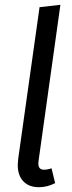

<svg xmlns="http://www.w3.org/2000/svg" viewBox="-20 -769 302 801"><path d="M141 -99 140 -87Q140 -61 163 -61Q179 -61 195 -67L210 -5Q177 12 142 12Q101 12 77.5 -12.5Q54 -37 54 -81Q54 -89 56 -107L145 -739L232 -749Z"/></svg>

Font: Fira Sans Condensed
Style: Italic
Weight: 400
Width: 3
Italic angle: -8°
Designer: bBox Type GmbH & Carrois Corporate GbR & Edenspiekermann AG
Foundry: bBox Type GmbH & Carrois Corporate GbR & Edenspiekermann AG
Version: Version 4.301